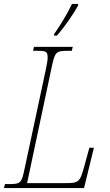

<svg xmlns="http://www.w3.org/2000/svg" viewBox="-39 -951 557 971"><path d="M234 -771H249C287 -814 332 -879 356 -923V-931H325C299 -876 264 -821 235 -779ZM-19 0H386L436 -204H413L387 -109C365 -28 358 -25 290 -25H98L223 -614C239 -688 244 -694 304 -694H324L329 -714H133L128 -694H149C195 -694 202 -691 202 -658C202 -647 198 -624 192 -596L85 -96C70 -24 65 -20 3 -20H-14Z"/></svg>

Font: Noto Serif Condensed Thin
Style: Italic
Weight: 100
Width: 3
Italic angle: -12°
Designer: Monotype Design Team
Foundry: Monotype Imaging Inc.
Version: Version 2.013